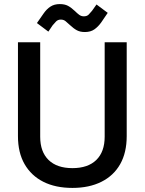

<svg xmlns="http://www.w3.org/2000/svg" viewBox="-20 -907 709 941"><path d="M335 14Q252 14 192.5 -16Q133 -46 100.5 -102.5Q68 -159 68 -240V-700H177V-237Q177 -163 218 -123Q259 -83 335 -83Q411 -83 452 -123Q493 -163 493 -237V-700H601V-240Q601 -159 569 -102.5Q537 -46 477 -16Q417 14 335 14ZM217 -752 161 -794 193 -840Q208 -862 227 -874.5Q246 -887 273 -887Q297 -887 313 -878.5Q329 -870 347 -853Q358 -842 368 -834.5Q378 -827 391 -827Q406 -827 414.5 -835.5Q423 -844 431 -854L453 -885L508 -844L476 -797Q461 -776 442.5 -763Q424 -750 396 -750Q373 -750 357 -758.5Q341 -767 323 -784Q311 -795 301.5 -803Q292 -811 278 -811Q264 -811 255 -802Q246 -793 238 -783Z"/></svg>

Font: Space Grotesk Light Medium
Style: Regular
Weight: 500
Version: Version 2.000